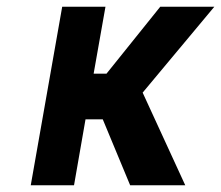

<svg xmlns="http://www.w3.org/2000/svg" viewBox="-20 -548 654 568"><path d="M284 -195 365 0H528L402 -274L614 -528H454L295 -330H257L292 -528H164L71 0H199L233 -195Z"/></svg>

Font: Asimov
Style: NarIt
Weight: 500
Designer: Google
Version: Version 2.000980; 2014